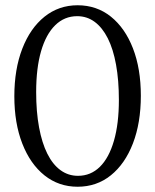

<svg xmlns="http://www.w3.org/2000/svg" viewBox="-20 -700 590 730"><path d="M276.5 -31.5Q325 -31.5 359.8 -65.8Q394.5 -100 413.2 -164.8Q432 -229.5 432 -320Q432 -395 421.2 -454.2Q410.5 -513.5 389.8 -554.5Q369 -595.5 339.8 -617Q310.5 -638.5 273.5 -638.5Q225 -638.5 190 -604.2Q155 -570 136.2 -505.5Q117.5 -441 117.5 -350Q117.5 -275 128.5 -215.8Q139.5 -156.5 160 -115.5Q180.5 -74.5 210 -53Q239.5 -31.5 276.5 -31.5ZM275 -680Q347.5 -680 401.5 -636.8Q455.5 -593.5 485.5 -516.2Q515.5 -439 515.5 -336Q515.5 -233 485.5 -155Q455.5 -77 401.5 -33.5Q347.5 10 275 10Q203.5 10 149.2 -33.2Q95 -76.5 64.8 -154Q34.5 -231.5 34.5 -334Q34.5 -437 64.8 -515Q95 -593 149.2 -636.5Q203.5 -680 275 -680Z"/></svg>

Font: Newsreader Text
Style: Regular
Weight: 400
Designer: Hugues Gentile
Foundry: Production Type
Version: Version 1.001